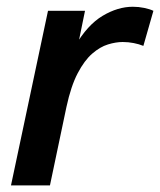

<svg xmlns="http://www.w3.org/2000/svg" viewBox="-20 -560 483 580"><path d="M13.2 0 125 -527.3H236.8L212.4 -408.2L206.5 -420.4Q244.1 -484.9 290 -512.2Q335.9 -539.6 381.3 -539.6Q398.9 -539.6 415.5 -536.1Q432.1 -532.7 443.4 -527.3L413.1 -421.4Q399.9 -426.8 383.8 -429.9Q367.7 -433.1 350.6 -433.1Q330.1 -433.1 306.2 -425.8Q282.2 -418.5 258.5 -397.9Q234.9 -377.4 214.6 -338.6Q194.3 -299.8 180.7 -236.8L130.9 0Z"/></svg>

Font: Schibsted Grotesk SemiBold
Style: Italic
Weight: 600
Italic angle: -12°
Designer: Bakken & Baeck AS, Henrik Kongsvoll
Foundry: Schibsted ASA
Version: Version 1.100;gftools[0.9.25]